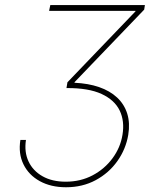

<svg xmlns="http://www.w3.org/2000/svg" viewBox="-20 -748 638 777"><path d="M62.5 -181.6H85Q77.6 -132.8 95.5 -94.7Q113.3 -56.6 152.1 -34.7Q190.9 -12.7 246.1 -12.7Q306.2 -12.7 355 -38.6Q403.8 -64.5 435.5 -107.7Q467.3 -150.9 475.6 -202.1Q484.9 -257.8 464.4 -300.5Q443.8 -343.3 391.1 -367.7Q338.4 -392.1 250 -391.6H249L252.9 -415L528.3 -702.1V-704.1H178.7L183.6 -727.5H566.4L563.5 -709L282.2 -416L281.2 -413.1Q337.4 -410.6 381.1 -395.5Q424.8 -380.4 453.9 -353.3Q482.9 -326.2 494.9 -288.1Q506.8 -250 499 -202.1Q489.3 -144.5 455.1 -96.2Q420.9 -47.9 367.4 -19Q314 9.8 247.1 9.8Q186 9.8 141.1 -14.9Q96.2 -39.6 75 -83Q53.7 -126.5 62.5 -181.6Z"/></svg>

Font: Inter Tight Thin
Style: Italic
Weight: 250
Italic angle: -9.39999°
Designer: Rasmus Andersson
Foundry: rsms
Version: Version 3.004